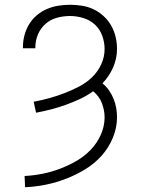

<svg xmlns="http://www.w3.org/2000/svg" viewBox="-20 -562 590 804"><path d="M85 222 83 175Q121 173 158.5 165.5Q196 158 231.5 144.5Q267 131 300 112Q333 93 359.5 65.5Q386 38 402 2.5Q418 -33 418 -71Q418 -86 415 -101Q412 -116 406.5 -130.5Q401 -145 391.5 -157.5Q382 -170 370 -180Q344 -161 315 -147.5Q286 -134 255.5 -123Q225 -112 194 -104Q163 -96 131 -90L121 -136Q154 -142 186.5 -151Q219 -160 250 -172Q281 -184 311 -199.5Q341 -215 365 -238Q389 -261 403.5 -292Q418 -323 418 -357Q418 -385 408 -412.5Q398 -440 377.5 -459Q357 -478 329 -486.5Q301 -495 273 -495Q245 -495 218 -487.5Q191 -480 170.5 -462Q150 -444 139 -418Q128 -392 128 -364V-360H76V-365Q76 -390 82.5 -414.5Q89 -439 102 -460.5Q115 -482 134 -498Q153 -514 176 -524Q199 -534 223.5 -538Q248 -542 273 -542Q298 -542 323.5 -538Q349 -534 372 -523Q395 -512 414 -494.5Q433 -477 445.5 -455Q458 -433 464 -408Q470 -383 470 -357Q470 -317 453.5 -279.5Q437 -242 409 -213Q425 -200 436.5 -183.5Q448 -167 455.5 -148.5Q463 -130 466.5 -110.5Q470 -91 470 -71Q470 -27 452.5 15Q435 57 405.5 90Q376 123 337.5 146.5Q299 170 258 186Q217 202 173.5 211Q130 220 85 222Z"/></svg>

Font: Lode Dark Term
Style: Regular
Weight: 400
Monospace: yes
Designer: Belleve Invis
Foundry: Belleve Invis
Version: Version 29.2.0